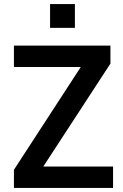

<svg xmlns="http://www.w3.org/2000/svg" viewBox="-20 -931 609 951"><path d="M49 0V-90L408 -642L414 -599H49V-705H527V-616L167 -64L162 -106H540V0ZM228 -793V-911H351V-793Z"/></svg>

Font: Nunito Sans 10pt SemiCondensed
Style: Bold
Weight: 700
Width: 4
Designer: Vernon Adams
Foundry: Vernon Adams
Version: Version 3.101;gftools[0.9.27]